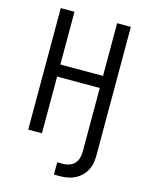

<svg xmlns="http://www.w3.org/2000/svg" viewBox="-137 -821 874 1122"><g transform="rotate(15 300.0 -260.0)"><path d="M301 215V141H337Q356 141 374.5 134.5Q393 128 406 113.5Q419 99 424 80Q429 61 429 42V-343H171V0H88V-735H171V-416H429V-735H512V42Q512 65 508 88.5Q504 112 493 132.5Q482 153 465 169.5Q448 186 427 196.5Q406 207 383 211Q360 215 337 215Z"/></g></svg>

Font: Nova
Style: Regular
Weight: 400
Monospace: yes
Designer: Belleve Invis
Foundry: Belleve Invis
Version: Version 24.1.4; ttfautohint (v1.8.4)